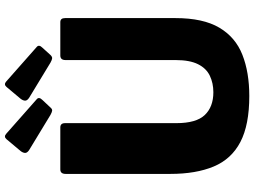

<svg xmlns="http://www.w3.org/2000/svg" viewBox="-144 -858 1012 764"><g transform="rotate(-90 362.0 -476.0)"><path d="M672 -284Q672 -174 634 -109.5Q596 -45 526 -17.5Q456 10 362 10Q247 10 179 -25.5Q111 -61 81.5 -131.5Q52 -202 52 -304V-721Q52 -742 70 -742H237Q254 -742 254 -723V-280Q254 -201 286.5 -167Q319 -133 377 -133Q413 -133 442.5 -147Q472 -161 488.5 -194Q505 -227 505 -283V-721Q505 -742 523 -742H656Q672 -742 672 -723V-284ZM190 -956Q200 -968 212 -957L349 -836Q360 -827 346 -813L316 -781Q310 -774 304 -774.5Q298 -775 287 -781L147 -866Q135 -874 135.5 -882.5Q136 -891 143 -900ZM398 -956Q408 -968 420 -957L557 -836Q568 -827 554 -813L525 -781Q518 -774 512 -774.5Q506 -775 495 -781L355 -866Q343 -874 343.5 -882.5Q344 -891 351 -900Z"/></g></svg>

Font: Libre Franklin Thin ExtraBold
Style: Regular
Weight: 800
Version: Version 3.000